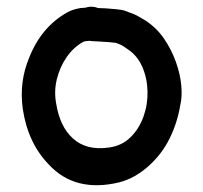

<svg xmlns="http://www.w3.org/2000/svg" viewBox="-20 -552 608 574"><path d="M337 -7Q383 -19 423.5 -55Q464 -91 487 -138Q510 -184 519 -238Q525 -262 522 -296Q519 -330 506 -366.5Q493 -403 471 -435.5Q449 -468 416 -490Q403 -498 392 -504Q381 -510 369 -514L350 -521Q342 -523 327 -524.5Q312 -526 296.5 -527Q281 -528 273 -528Q258 -534 243 -531Q240 -530 235 -529Q222 -528 221 -528Q197 -524 181 -515Q103 -471 67 -379Q37 -307 48 -227Q63 -125 126 -60Q205 25 337 -7ZM306 -111Q238 -101 197 -139Q159 -174 148 -242Q141 -279 150 -315.5Q159 -352 179.5 -381.5Q200 -411 229 -427L236 -429Q237 -429 248 -430Q252 -429 255 -429Q261 -429 276 -428Q291 -427 305.5 -426Q320 -425 326 -424Q335 -421 342 -417.5Q349 -414 360 -406Q390 -387 405 -353Q420 -319 421 -279.5Q422 -240 409 -203.5Q396 -167 370 -141.5Q344 -116 306 -111Z"/></svg>

Font: Balsamiq Sans
Style: Regular
Weight: 400
Designer: Michael Angeles
Foundry: Balsamiq SRL
Version: Version 1.020; ttfautohint (v1.8.4.7-5d5b);gftools[0.9.26]